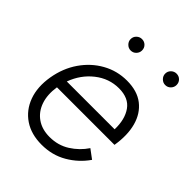

<svg xmlns="http://www.w3.org/2000/svg" viewBox="-204 -825 951 951"><g transform="rotate(45 271.5 -349.0)"><path d="M251 12Q178 12 127.5 -22Q77 -56 55 -116Q33 -176 46 -254Q59 -330 99 -388Q139 -446 198 -479Q257 -512 326 -512Q398 -512 442.5 -477.5Q487 -443 503.5 -382.5Q520 -322 507 -243H104Q95 -184 110.5 -139Q126 -94 162.5 -68.5Q199 -43 252 -43Q311 -43 357.5 -72.5Q404 -102 434 -147L481 -112Q443 -57 384 -22.5Q325 12 251 12ZM118 -298H453Q455 -369 424 -413Q393 -457 325 -457Q256 -457 200 -413Q144 -369 118 -298ZM233 -630Q217 -630 205 -642Q193 -654 193 -670Q193 -687 205 -698.5Q217 -710 233 -710Q250 -710 261.5 -698.5Q273 -687 273 -670Q273 -654 261.5 -642Q250 -630 233 -630ZM475 -630Q459 -630 447 -642Q435 -654 435 -670Q435 -687 447 -698.5Q459 -710 475 -710Q492 -710 503.5 -698.5Q515 -687 515 -670Q515 -654 503.5 -642Q492 -630 475 -630Z"/></g></svg>

Font: Figtree Light
Style: Italic
Weight: 300
Italic angle: -9.5°
Foundry: Erik Kennedy
Version: Version 2.001; ttfautohint (v1.8.4.7-5d5b);gftools[0.9.27]